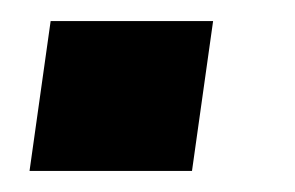

<svg xmlns="http://www.w3.org/2000/svg" viewBox="-20 -162 280 182"><path d="M8 0H162L182 -142H28Z"/></svg>

Font: HK Grotesk Black
Style: Italic
Weight: 900
Italic angle: -16°
Designer: Alfredo Marco Pradil
Foundry: Hanken Design Co.
Version: Version 3.001;FEAKit 1.0